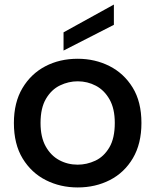

<svg xmlns="http://www.w3.org/2000/svg" viewBox="-20 -816 682 843"><path d="M41 0ZM41 0ZM321 7Q245 7 181.5 -25Q118 -57 79.5 -120Q41 -183 41 -276Q41 -366 78.5 -429Q116 -492 179 -525Q242 -558 321 -558Q397 -558 460.5 -526Q524 -494 562.5 -431.5Q601 -369 601 -276Q601 -185 563.5 -121.5Q526 -58 462.5 -25.5Q399 7 321 7ZM321 -93Q361 -93 398.5 -110.5Q436 -128 460 -168.5Q484 -209 484 -276Q484 -339 461 -379.5Q438 -420 401 -439.5Q364 -459 321 -459Q281 -459 243.5 -441Q206 -423 182 -382.5Q158 -342 158 -276Q158 -214 180.5 -173.5Q203 -133 240 -113Q277 -93 321 -93ZM259 -594V-674L480 -796V-707Z"/></svg>

Font: Ulagadi Sans Medium
Style: Regular
Weight: 500
Designer: Ninad Kale (Devanagari), Jonny Pinhorn (Latin)
Foundry: Indian Type Foundry
Version: Version 3.01;March 29, 2020;FontCreator 12.0.0.2522 64-bit; 